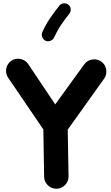

<svg xmlns="http://www.w3.org/2000/svg" viewBox="-20 -1074 678 1168"><path d="M324.2 74.2Q293.5 74.7 271.2 53.2Q249 31.7 248.5 1.5L243.7 -286.6L30.3 -600.1Q12.7 -625 17.8 -655.3Q22.9 -685.5 47.4 -703.1Q72.3 -720.7 102.5 -715.6Q132.8 -710.4 150.4 -686L315.9 -439L491.2 -680.7Q508.3 -706.1 539.1 -711.7Q569.8 -717.3 594.7 -700.2Q620.1 -683.6 625.7 -652.6Q631.3 -621.6 614.3 -596.7L392.1 -285.6L397 -1.5Q397.5 29.3 376 51.5Q354.5 73.7 324.2 74.2ZM396 -1045.4Q408.7 -1035.6 410.2 -1019.3Q411.6 -1002.9 401.9 -990.7Q374.5 -956.5 351.8 -923.1Q329.1 -889.6 309.1 -846.2Q302.7 -832 286.9 -825.9Q271 -819.8 256.8 -826.2Q243.2 -832.5 237.1 -848.4Q231 -864.3 237.3 -878.4Q260.3 -928.7 286.9 -966.8Q313.5 -1004.9 340.8 -1039.1Q350.6 -1051.8 367.2 -1053.5Q383.8 -1055.2 396 -1045.4Z"/></svg>

Font: Mikhak-DS1-FD ExtraBold
Style: Regular
Weight: 800
Designer: Amin Abedi
Version: Version 3.2